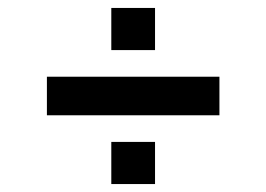

<svg xmlns="http://www.w3.org/2000/svg" viewBox="-20 -501 668 483"><path d="M98 -211V-308H532V-211ZM260 -38V-144H370V-38ZM260 -375V-481H370V-375Z"/></svg>

Font: Maven Pro
Style: Bold
Weight: 700
Designer: Joe Prince
Foundry: Joe Prince
Version: Version 2.103